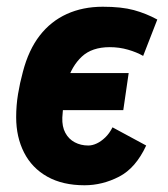

<svg xmlns="http://www.w3.org/2000/svg" viewBox="-20 -540 500 570"><path d="M154 -213 170 -323H362L346 -213ZM231 10Q166 10 120.5 -15.5Q75 -41 51.5 -87Q28 -133 28 -192Q28 -227 33.5 -260.5Q39 -294 48 -327Q65 -392 98 -434.5Q131 -477 178.5 -498.5Q226 -520 285 -520Q341 -520 377.5 -510Q414 -500 447 -482L405 -374Q386 -385 360 -392.5Q334 -400 306 -400Q253 -400 223 -372Q193 -344 179 -297Q174 -275 170.5 -249Q167 -223 165 -191Q164 -164 174 -145.5Q184 -127 202 -117.5Q220 -108 242 -108Q254 -108 267 -114Q280 -120 292.5 -132Q305 -144 314 -162L414 -108Q383 -41 333.5 -15.5Q284 10 231 10Z"/></svg>

Font: Finlandica
Style: Italic
Weight: 400
Italic angle: -8°
Designer: Niklas Ekholm, Juho Hiilivirta, Jaakko Suomalainen
Foundry: Helsinki Type Studio
Version: Version 1.064